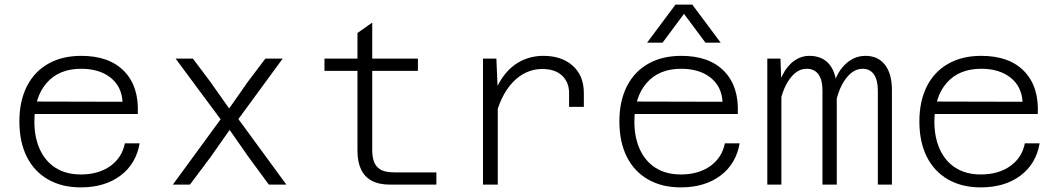

<svg xmlns="http://www.w3.org/2000/svg" viewBox="-20 -800 4590 832"><path d="M330 12Q248 12 188 -22.5Q128 -57 96 -121Q64 -185 64 -274Q64 -361 96 -425Q128 -489 188.5 -523.5Q249 -558 332 -558Q454 -558 518.5 -491Q583 -424 577 -306H115L116 -360L511 -359Q507 -426 458.5 -464Q410 -502 332 -502Q236 -502 182.5 -441Q129 -380 129 -273Q129 -204 153 -152Q177 -100 222 -72Q267 -44 330 -44Q407 -44 458 -80.5Q509 -117 521 -179H585Q570 -90 502 -39Q434 12 330 12Z M1013 -284 1221 0H1145L1056 -121L975 -237L893 -120L803 0H729L936 -283L741 -546H816L891 -446L973 -330L1055 -447L1130 -546H1205Z M1670 0Q1622 0 1590.5 -17Q1559 -34 1544 -67Q1529 -100 1529 -147V-657L1593 -702V-147Q1593 -123 1600 -101Q1607 -79 1627.5 -66Q1648 -53 1690 -53H1871V0ZM1386 -493V-546H1791V-493Z M2446 -337V-397Q2446 -444 2415.5 -472.5Q2385 -501 2330 -501Q2257 -501 2202 -443.5Q2147 -386 2123 -277L2110 -360Q2129 -425 2161 -469Q2193 -513 2237.5 -535.5Q2282 -558 2335 -558Q2414 -558 2462 -515Q2510 -472 2510 -397V-337ZM2073 0V-546H2131L2137 -404V0Z M2930 12Q2848 12 2788 -22.5Q2728 -57 2696 -121Q2664 -185 2664 -274Q2664 -361 2696 -425Q2728 -489 2788.5 -523.5Q2849 -558 2932 -558Q3054 -558 3118.5 -491Q3183 -424 3177 -306H2715L2716 -360L3111 -359Q3107 -426 3058.5 -464Q3010 -502 2932 -502Q2836 -502 2782.5 -441Q2729 -380 2729 -273Q2729 -204 2753 -152Q2777 -100 2822 -72Q2867 -44 2930 -44Q3007 -44 3058 -80.5Q3109 -117 3121 -179H3185Q3170 -90 3102 -39Q3034 12 2930 12ZM2784 -615 2907 -780H2980L3103 -615H3037L2944 -740L2851 -615Z M3784 0V-408Q3784 -453 3767 -477.5Q3750 -502 3718 -502Q3672 -502 3636.5 -446.5Q3601 -391 3590 -281L3582 -372Q3590 -462 3632 -510Q3674 -558 3730 -558Q3785 -558 3815 -519Q3845 -480 3845 -410V0ZM3305 0V-546H3362L3366 -436V0ZM3544 0V-408Q3544 -454 3526.5 -478Q3509 -502 3475 -502Q3429 -502 3394 -446Q3359 -390 3348 -281L3344 -373Q3350 -433 3370.5 -474Q3391 -515 3421.5 -536.5Q3452 -558 3487 -558Q3545 -558 3575.5 -519Q3606 -480 3606 -410V0Z M4230 12Q4148 12 4088 -22.5Q4028 -57 3996 -121Q3964 -185 3964 -274Q3964 -361 3996 -425Q4028 -489 4088.5 -523.5Q4149 -558 4232 -558Q4354 -558 4418.5 -491Q4483 -424 4477 -306H4015L4016 -360L4411 -359Q4407 -426 4358.5 -464Q4310 -502 4232 -502Q4136 -502 4082.5 -441Q4029 -380 4029 -273Q4029 -204 4053 -152Q4077 -100 4122 -72Q4167 -44 4230 -44Q4307 -44 4358 -80.5Q4409 -117 4421 -179H4485Q4470 -90 4402 -39Q4334 12 4230 12Z"/></svg>

Font: Azeret Mono Thin ExtraLight
Style: Regular
Weight: 250
Version: Version 1.002